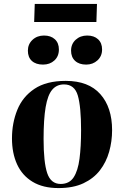

<svg xmlns="http://www.w3.org/2000/svg" viewBox="-20 -944 632 978"><path d="M278 14Q199 14 146 -18Q93 -50 67 -107Q41 -164 41 -239Q41 -317 68 -384Q95 -451 155.5 -491.5Q216 -532 315 -532Q431 -532 491 -464.5Q551 -397 551 -281Q551 -224 536 -171Q521 -118 489 -76.5Q457 -35 405 -10.5Q353 14 278 14ZM289 -7Q333 -7 355 -40.5Q377 -74 385 -135.5Q393 -197 393 -281Q393 -400 376.5 -457Q360 -514 306 -514Q269 -514 246 -487Q223 -460 212.5 -398.5Q202 -337 202 -236Q202 -117 220.5 -62Q239 -7 289 -7ZM342 -686Q342 -720 365.5 -741.5Q389 -763 424 -763Q459 -763 479.5 -744Q500 -725 500 -692Q500 -658 476.5 -636.5Q453 -615 419 -615Q383 -615 362.5 -634Q342 -653 342 -686ZM122 -686Q122 -719 145.5 -741Q169 -763 204 -763Q239 -763 259.5 -744Q280 -725 280 -692Q280 -657 257 -636Q234 -615 199 -615Q163 -615 142.5 -633.5Q122 -652 122 -686ZM157 -924H474L471 -832H154Z"/></svg>

Font: Literata 72pt
Style: Bold Italic
Weight: 700
Italic angle: -2°
Designer: Latin by Veronika Burian and Jose Scaglione. Greek by Irene Vlachou. Cyrillic by Vera Evstafieva
Foundry: TypeTogether
Version: Version 3.002